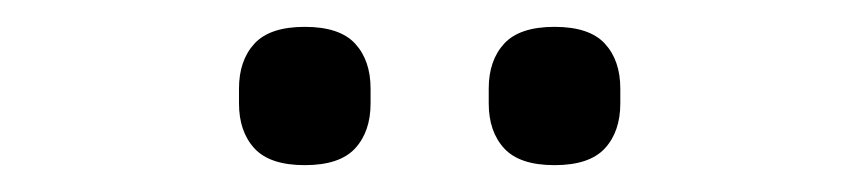

<svg xmlns="http://www.w3.org/2000/svg" viewBox="-20 -741 640 143"><path d="M207 -618Q181 -618 169.5 -630.5Q158 -643 158 -664V-675Q158 -696 169.5 -708.5Q181 -721 207 -721Q233 -721 244.5 -708.5Q256 -696 256 -675V-664Q256 -643 244.5 -630.5Q233 -618 207 -618ZM393 -618Q367 -618 355.5 -630.5Q344 -643 344 -664V-675Q344 -696 355.5 -708.5Q367 -721 393 -721Q419 -721 430.5 -708.5Q442 -696 442 -675V-664Q442 -643 430.5 -630.5Q419 -618 393 -618Z"/></svg>

Font: IBM Plex Sans Thai
Style: Regular
Weight: 400
Designer: Mike Abbink, Paul van der Laan, Pieter van Rosmalen, Ben Mitchell, Mark Frömberg
Foundry: Bold Monday
Version: Version 1.1